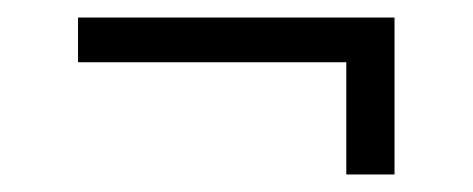

<svg xmlns="http://www.w3.org/2000/svg" viewBox="-20 -367 539 219"><path d="M430 -347H69V-296H375V-168H430Z"/></svg>

Font: FiraGO Light
Style: Regular
Weight: 300
Designer: bBox Type
Foundry: bBox Type GmbH
Version: Version 1.001;PS 001.001;hotconv 1.0.88;makeotf.lib2.5.64775